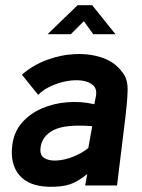

<svg xmlns="http://www.w3.org/2000/svg" viewBox="-20 -710 543 735"><path d="M167 5Q90 3 54 -39.5Q18 -82 27 -154Q33 -204 63 -239Q93 -274 138 -294Q183 -314 236 -318.5Q289 -323 341 -311L348 -346Q351 -371 335.5 -384.5Q320 -398 293.5 -401.5Q267 -405 236 -399.5Q205 -394 175.5 -380.5Q146 -367 126 -347L64 -424Q106 -461 160.5 -481Q215 -501 270.5 -503Q326 -505 373 -488.5Q420 -472 447 -435Q470 -409 468.5 -362.5Q467 -316 460 -261L428 0H306L314 -44Q279 -15 248 -4.5Q217 6 167 5ZM318 -143 333 -227Q230 -235 185 -212Q140 -189 135 -143Q132 -116 149.5 -105Q167 -94 196.5 -95.5Q226 -97 258.5 -109.5Q291 -122 318 -143ZM162 -579 277 -690H333L422 -579H337L301 -629L251 -579Z"/></svg>

Font: Kulim Park
Style: Bold Italic
Weight: 700
Italic angle: -8°
Designer: Noponies / Dale Sattler
Foundry: Noponies
Version: Version 1.000; ttfautohint (v1.8.3)